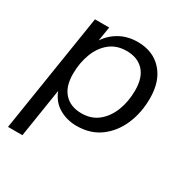

<svg xmlns="http://www.w3.org/2000/svg" viewBox="-156 -625 906 936"><g transform="rotate(30 296.5 -157.5)"><path d="M14 180 119 -486H199L186 -406Q214 -448 257.5 -471.5Q301 -495 356 -495Q442 -495 493 -439Q544 -383 544 -286Q544 -206 515.5 -139Q487 -72 432.5 -31.5Q378 9 300 9Q246 9 202 -16.5Q158 -42 138 -94L95 180ZM290 -56Q346 -56 384 -87Q422 -118 442 -169.5Q462 -221 462 -284Q462 -356 427 -393Q392 -430 331 -430Q275 -430 237 -399.5Q199 -369 179 -317Q159 -265 159 -202Q159 -131 194 -93.5Q229 -56 290 -56Z"/></g></svg>

Font: Nunito Sans
Style: Italic
Weight: 400
Italic angle: -9°
Designer: Vernon Adams
Foundry: Vernon Adams
Version: Version 3.006; ttfautohint (v1.8.3)